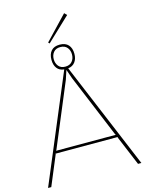

<svg xmlns="http://www.w3.org/2000/svg" viewBox="-166 -1286 1059 1385"><g transform="rotate(-15 363.5 -594.0)"><path d="M139.2 -244.1H587.9L583 -248L387.2 -720.2L363.8 -787.1H362.8L340.8 -720.2L143.1 -247.1ZM294.9 -886.2Q294.9 -855.5 312.3 -834.2Q329.6 -813 362.8 -813Q396 -813 413.6 -834Q431.2 -855 431.2 -886.2Q431.2 -917.5 413.6 -938.2Q396 -959 362.8 -959Q329.6 -959 312.3 -938.2Q294.9 -917.5 294.9 -886.2ZM378.9 -795.9 711.9 0H687L594.2 -222.2L596.2 -225.1H129.9L131.8 -222.2L39.1 0H15.1L349.1 -795.9Q314 -799.3 295.9 -823.5Q277.8 -847.7 277.8 -886.2Q277.8 -928.7 299.3 -952.9Q320.8 -977.1 362.8 -977.1Q405.3 -977.1 427.2 -952.9Q449.2 -928.7 449.2 -886.2Q449.2 -848.6 430.9 -824.5Q412.6 -800.3 378.9 -795.9ZM453.1 -1188 471.2 -1169.9 295.9 -1003.9 287.1 -1013.2Z"/></g></svg>

Font: Sinkin Sans 100 Thin
Style: Regular
Weight: 100
Designer: Keith Bates
Foundry: K-Type
Version: Sinkin Sans (version 1.0)  by Keith Bates   •   © 2014   www